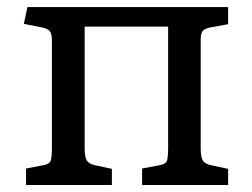

<svg xmlns="http://www.w3.org/2000/svg" viewBox="-20 -527 718 547"><path d="M54.2 0V-46.9L103 -56.2Q120.1 -59.1 124 -68.1Q127.9 -77.1 127.9 -108.9V-412.1Q127.9 -431.2 121.6 -438.5Q115.2 -445.8 98.1 -449.2L47.9 -459L58.1 -506.8H629.9V-458L581.1 -449.2Q564.9 -446.3 558.3 -439.7Q551.8 -433.1 551.8 -414.1V-105Q551.8 -79.1 557.9 -69.6Q564 -60.1 582 -56.2L629.9 -45.9V0H384.8V-46.9L434.1 -56.2Q451.2 -59.1 455.1 -67.6Q459 -76.2 459 -108.9V-451.2H221.2V-105Q221.2 -80.1 227.1 -70.1Q232.9 -60.1 251 -56.2L298.8 -45.9V0Z"/></svg>

Font: Literata
Style: Regular
Weight: 400
Designer: Latin by Veronika Burian and Jose Scaglione. Greek by Irene Vlachou. Cyrillic by Vera Evstafieva.
Foundry: TypeTogether
Version: Version 3.002